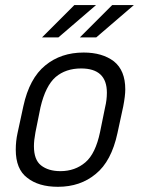

<svg xmlns="http://www.w3.org/2000/svg" viewBox="-20 -717 545 743"><path d="M41 -137.7Q41 -170.9 47.9 -202.1L70.3 -305.7Q93.8 -414.1 155.3 -463.9Q215.8 -513.7 303.7 -513.7Q376 -513.7 420.9 -479.5Q464.8 -444.3 464.8 -371.1Q464.8 -346.7 457 -305.7L434.6 -202.1Q411.1 -92.8 350.6 -43.9Q291 5.9 204.1 5.9Q128.9 5.9 85 -29.3Q41 -62.5 41 -137.7ZM367.2 -206.1 386.7 -301.8Q393.6 -330.1 393.6 -358.4Q393.6 -452.1 293.9 -452.1Q234.4 -452.1 195.3 -418.9Q156.2 -384.8 136.7 -301.8L117.2 -205.1Q111.3 -173.8 111.3 -151.4Q111.3 -98.6 138.7 -77.1Q167 -54.7 213.9 -54.7Q270.5 -54.7 310.5 -88.9Q349.6 -122.1 367.2 -206.1ZM267.6 -697.3H351.6L206.1 -572.3H142.6ZM414.1 -697.3H498L352.5 -572.3H289.1Z"/></svg>

Font: Dinish
Style: Italic
Weight: 400
Italic angle: -12°
Designer: Bert Driehuis
Foundry: Playbeing
Version: Version 3.002; git-62d0f29-release